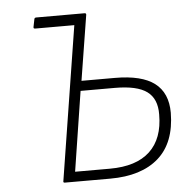

<svg xmlns="http://www.w3.org/2000/svg" viewBox="-49 -704 759 753"><g transform="rotate(-5 330.5 -327.5)"><path d="M171 -7 267 -612H113Q110 -612 108 -613.5Q106 -615 107 -619L113 -649Q114 -655 121 -655H311Q318 -655 317 -648L276 -392H407Q513 -392 563.5 -353.5Q614 -315 614 -237Q613 -119 545.5 -59.5Q478 0 355 0H176Q169 0 171 -7ZM220 -39H357Q461 -39 514.5 -89Q568 -139 568 -234Q569 -296 530 -324.5Q491 -353 404 -353H269Z"/></g></svg>

Font: Sofia Sans ExtraLight
Style: Italic
Weight: 250
Italic angle: -9°
Version: Version 4.100-B